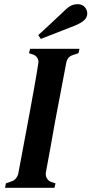

<svg xmlns="http://www.w3.org/2000/svg" viewBox="-20 -893 435 913"><path d="M4 0 8 -21 33 -30Q47 -34 55.5 -44.5Q64 -55 67 -68L120 -351Q130 -406 141.5 -469.5Q153 -533 162 -591Q165 -605 157.5 -617.5Q150 -630 136 -634L118 -640L123 -661H358L353 -640L329 -632Q300 -624 295 -594L241 -310Q231 -255 220 -192Q209 -129 198 -72Q196 -57 203 -45Q210 -33 223 -28L244 -21L239 0ZM162 -726Q191 -752 221 -780.5Q251 -809 279 -835Q302 -858 316.5 -865.5Q331 -873 350 -873Q371 -873 383 -859.5Q395 -846 395 -828Q395 -812 381.5 -798Q368 -784 333 -770Q292 -754 252.5 -738.5Q213 -723 174 -708Z"/></svg>

Font: DM Serif Text
Style: Italic
Weight: 400
Italic angle: -12°
Designer: Colophon Foundry, Frank Grießhammer
Foundry: Colophon Foundry
Version: Version 5.100; ttfautohint (v1.8.2)